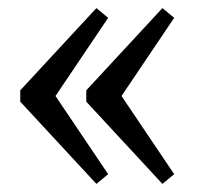

<svg xmlns="http://www.w3.org/2000/svg" viewBox="-20 -464 500 474"><path d="M30 -213V-241L218 -444L247 -420L117 -227L247 -34L218 -10ZM193 -213V-241L381 -444L410 -420L280 -227L410 -34L381 -10Z"/></svg>

Font: Mate
Style: Regular
Weight: 400
Designer: Eduardo Rodriguez Tunni
Foundry: Eduardo Rodriguez Tunni
Version: Version 1.002